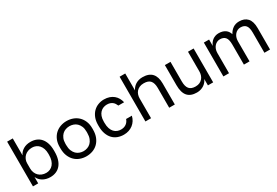

<svg xmlns="http://www.w3.org/2000/svg" viewBox="54 -1646 3757 2602"><g transform="rotate(-30 1932.5 -345.0)"><path d="M350 10Q399 10 439.5 -7Q480 -24 509 -57.5Q538 -91 554 -142Q570 -193 570 -260V-280Q570 -345 554 -393.5Q538 -442 509.5 -474.5Q481 -507 440.5 -523.5Q400 -540 350 -540Q286 -540 238.5 -512Q191 -484 168 -435V-700H80V0H162V-100Q172 -76 190 -55.5Q208 -35 232 -20.5Q256 -6 286 2Q316 10 350 10ZM330 -68Q294 -68 264 -80Q234 -92 213 -113Q192 -134 180 -164Q168 -194 168 -230V-310Q168 -342 180 -370Q192 -398 213 -418.5Q234 -439 264 -450.5Q294 -462 330 -462Q362 -462 390 -450Q418 -438 438.5 -414.5Q459 -391 470.5 -357.5Q482 -324 482 -280V-260Q482 -213 470.5 -177Q459 -141 438.5 -117Q418 -93 390 -80.5Q362 -68 330 -68Z M915 10Q966 10 1012 -6.5Q1058 -23 1093 -56.5Q1128 -90 1149 -141Q1170 -192 1170 -260V-280Q1170 -345 1149 -393.5Q1128 -442 1093 -474.5Q1058 -507 1012 -523.5Q966 -540 915 -540Q864 -540 818 -523.5Q772 -507 737 -474.5Q702 -442 681 -393.5Q660 -345 660 -280V-260Q660 -192 681 -141Q702 -90 737 -56.5Q772 -23 818 -6.5Q864 10 915 10ZM915 -70Q885 -70 855 -80.5Q825 -91 802 -113.5Q779 -136 764.5 -172Q750 -208 750 -260V-280Q750 -328 764.5 -362Q779 -396 802 -418Q825 -440 855 -450Q885 -460 915 -460Q945 -460 975 -450Q1005 -440 1028 -418Q1051 -396 1065.5 -362Q1080 -328 1080 -280V-260Q1080 -208 1065.5 -172Q1051 -136 1028 -113.5Q1005 -91 975 -80.5Q945 -70 915 -70Z M1500 10Q1542 10 1578 -2Q1614 -14 1642.5 -36Q1671 -58 1691 -89.5Q1711 -121 1720 -160H1630Q1616 -118 1582.5 -94Q1549 -70 1500 -70Q1471 -70 1444 -80.5Q1417 -91 1396 -113.5Q1375 -136 1362.5 -172.5Q1350 -209 1350 -260V-280Q1350 -328 1362.5 -362Q1375 -396 1396 -417.5Q1417 -439 1444 -449.5Q1471 -460 1500 -460Q1529 -460 1549.5 -453Q1570 -446 1585.5 -434Q1601 -422 1611.5 -405.5Q1622 -389 1630 -370H1720Q1712 -406 1694.5 -437Q1677 -468 1649.5 -491Q1622 -514 1584.5 -527Q1547 -540 1500 -540Q1453 -540 1409.5 -523.5Q1366 -507 1333 -474.5Q1300 -442 1280 -393.5Q1260 -345 1260 -280V-260Q1260 -192 1278.5 -141Q1297 -90 1329 -56.5Q1361 -23 1405 -6.5Q1449 10 1500 10Z M1840 0H1928V-310Q1928 -338 1936.5 -365Q1945 -392 1963 -413Q1981 -434 2009.5 -447Q2038 -460 2077 -460Q2150 -460 2181 -422Q2212 -384 2212 -310V0H2300V-330Q2300 -433 2251.5 -486.5Q2203 -540 2103 -540Q2070 -540 2042 -531.5Q2014 -523 1992 -508.5Q1970 -494 1954 -475Q1938 -456 1928 -435V-700H1840Z M2642 10Q2676 10 2704.5 1Q2733 -8 2755 -23Q2777 -38 2793 -58Q2809 -78 2818 -100V0H2900V-530H2812V-220Q2812 -192 2803.5 -165Q2795 -138 2777.5 -117Q2760 -96 2733 -83Q2706 -70 2668 -70Q2599 -70 2568.5 -107.5Q2538 -145 2538 -220V-530H2450V-215Q2450 -100 2497.5 -45Q2545 10 2642 10Z M3060 0H3148V-315Q3148 -348 3158 -375Q3168 -402 3185 -421Q3202 -440 3224 -450Q3246 -460 3270 -460Q3325 -460 3353 -427Q3381 -394 3381 -315V0H3469V-315Q3469 -348 3479 -375Q3489 -402 3506 -421Q3523 -440 3545 -450Q3567 -460 3591 -460Q3647 -460 3674.5 -427Q3702 -394 3702 -315V0H3790V-335Q3790 -441 3744 -490.5Q3698 -540 3616 -540Q3559 -540 3518.5 -512Q3478 -484 3452 -435Q3445 -458 3432.5 -477Q3420 -496 3401 -510Q3382 -524 3356 -532Q3330 -540 3295 -540Q3268 -540 3244 -532Q3220 -524 3200.5 -509.5Q3181 -495 3166 -474.5Q3151 -454 3142 -430V-530H3060Z"/></g></svg>

Font: Golos Text VF
Style: Regular
Weight: 400
Designer: A.Korolkova, Vitaly Kuzmin
Foundry: ParaType Ltd
Version: Version 2.005